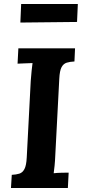

<svg xmlns="http://www.w3.org/2000/svg" viewBox="-20 -942 424 962"><path d="M356 -700 353 -634Q331 -633 314.5 -628Q298 -623 288.5 -605.5Q279 -588 277 -547L257 -164Q256 -137 253.5 -112Q251 -87 249 -74Q265 -76 289.5 -76.5Q314 -77 324 -77L320 0H35L39 -66Q61 -67 77 -72Q93 -77 102.5 -95Q112 -113 114 -153L134 -536Q136 -563 138.5 -588Q141 -613 143 -626Q127 -625 103 -624.5Q79 -624 68 -623L72 -700ZM82 -829 86 -922H370L366 -832Z"/></svg>

Font: Lora
Style: Italic
Weight: 400
Italic angle: -3°
Designer: Olga Karpushina, Alexei Vanyashin (Cyrillic)
Foundry: Cyreal
Version: Version 3.008